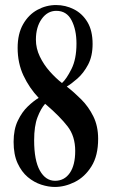

<svg xmlns="http://www.w3.org/2000/svg" viewBox="-20 -732 450 762"><path d="M197.5 10Q172 10 143.5 0.8Q115 -8.5 90.2 -29.2Q65.5 -50 49.8 -84.2Q34 -118.5 34 -169Q34 -218.5 50.8 -253.2Q67.5 -288 90.8 -310Q114 -332 133.5 -343.5Q96.5 -382.5 73.2 -432Q50 -481.5 50 -542Q50 -598 71.8 -636Q93.5 -674 128.5 -693Q163.5 -712 202.5 -712Q240 -712 273.2 -695.2Q306.5 -678.5 327 -644.5Q347.5 -610.5 347.5 -557.5Q347.5 -509 329.5 -475.2Q311.5 -441.5 287.2 -420.2Q263 -399 245 -388.5Q273.5 -366.5 302.5 -337.5Q331.5 -308.5 350.5 -270Q369.5 -231.5 369.5 -181Q369.5 -114 343 -71.8Q316.5 -29.5 277 -9.8Q237.5 10 197.5 10ZM122.5 -574.5Q122.5 -540 138 -507.8Q153.5 -475.5 177.5 -448.5Q201.5 -421.5 226 -402.5Q243.5 -418 263.5 -457.8Q283.5 -497.5 283.5 -559Q283.5 -614 264 -651.5Q244.5 -689 203.5 -689Q168.5 -689 145.5 -656.8Q122.5 -624.5 122.5 -574.5ZM115.5 -175Q115.5 -95.5 138.2 -55Q161 -14.5 198.5 -14.5Q235.5 -14.5 257 -45.5Q278.5 -76.5 278.5 -133Q278.5 -191.5 248.2 -230.5Q218 -269.5 164.5 -315.5Q161.5 -317.5 159 -320Q142 -301 128.8 -266.5Q115.5 -232 115.5 -175Z"/></svg>

Font: Imbue 50pt SemiBold
Style: Regular
Weight: 600
Designer: Tyler Finck
Foundry: Etcetera Type Company
Version: Version 1.102; ttfautohint (v1.8.3)